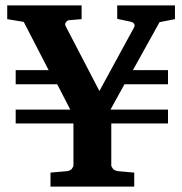

<svg xmlns="http://www.w3.org/2000/svg" viewBox="-20 -691 675 711"><path d="M570.8 -608.9 472.2 -431.2H602.1V-378.9H440.9L389.2 -285.2H602.1V-233.9H392.1V-79.1Q392.1 -73.7 398.2 -66.2Q404.3 -58.6 418 -57.1L477.1 -51.8V0H167V-51.8L227.1 -57.1Q240.7 -58.6 246.3 -66.2Q252 -73.7 252 -79.1V-233.9H38.1V-285.2H240.2L191.9 -378.9H38.1V-431.2H160.2L67.9 -609.9L6.8 -620.1V-670.9H282.2V-620.1L235.8 -616.2Q228.5 -615.2 223.9 -608.4Q219.2 -601.6 223.1 -594.2L348.1 -354L476.1 -588.9Q477.5 -591.3 478.3 -594.5Q479 -597.7 477.8 -600.8Q476.6 -604 473.1 -606.7Q469.7 -609.4 462.9 -610.8L414.1 -621.1V-670.9H627.9V-620.1Z"/></svg>

Font: Charis SIL Viet
Style: Bold
Weight: 700
Foundry: SIL International
Version: Version 5.000